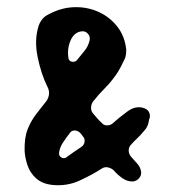

<svg xmlns="http://www.w3.org/2000/svg" viewBox="-20 -517 495 546"><path d="M405 -179Q403 -177 403 -171Q400 -155 389 -144Q381 -134 371.5 -125Q362 -116 353 -106Q346 -99 346 -89Q346 -79 353 -71Q361 -62 370 -52Q379 -42 381 -30Q383 -20 376.5 -11.5Q370 -3 359 -1Q343 0 328.5 -10Q314 -20 303 -33Q296 -39 287 -41Q278 -43 270 -38Q244 -21 207.5 -4Q171 13 130 9Q100 6 82.5 -10Q65 -26 58 -47.5Q51 -69 50 -88Q49 -126 59 -150.5Q69 -175 84 -194Q99 -213 113 -231Q125 -251 115 -270Q97 -306 87 -355Q77 -404 90 -444Q98 -466 116 -475Q152 -495 189.5 -496.5Q227 -498 259.5 -483.5Q292 -469 313.5 -441.5Q335 -414 339 -376Q339 -369 338 -361Q337 -353 333 -346Q328 -336 322.5 -325Q317 -314 309 -303Q295 -283 278 -266Q261 -249 246 -230Q240 -223 239 -212.5Q238 -202 245 -194Q251 -187 256.5 -180.5Q262 -174 269 -168Q274 -161 283 -160.5Q292 -160 299 -165Q319 -183 343 -200.5Q367 -218 391 -209Q401 -205 404.5 -196.5Q408 -188 405 -179ZM235 -403Q237 -413 230 -421Q223 -429 213 -428Q191 -426 180.5 -401.5Q170 -377 175 -350Q177 -343 184.5 -341.5Q192 -340 198 -345Q209 -359 220 -372Q231 -385 235 -403ZM215 -130Q214 -132 212 -134.5Q210 -137 208 -139Q201 -146 192 -146Q183 -146 178 -138Q168 -125 159 -111.5Q150 -98 148 -83Q147 -74 154 -69.5Q161 -65 168 -69Q179 -77 189.5 -84.5Q200 -92 211 -99Q219 -104 220.5 -113.5Q222 -123 215 -130Z"/></svg>

Font: Slackside One
Style: Regular
Weight: 400
Version: Version 1.000